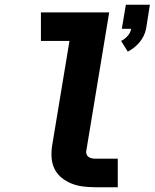

<svg xmlns="http://www.w3.org/2000/svg" viewBox="-20 -787 650 807"><path d="M517 -570 489 -615Q504 -622 516.5 -636Q529 -650 531 -666H492L509 -767H610L594 -666Q591 -651 584 -636.5Q577 -622 566.5 -609.5Q556 -597 543.5 -587Q531 -577 517 -570ZM382 0Q356 0 330.5 -3Q305 -6 282 -15Q259 -24 240 -39Q221 -54 210 -75.5Q199 -97 197 -122.5Q195 -148 199 -174L272 -615H152V-735H439L343 -155Q341 -147 343.5 -139.5Q346 -132 352 -127.5Q358 -123 366 -121.5Q374 -120 382 -120H475V0Z"/></svg>

Font: Iosevka SS04 Hv Ex Obl
Style: Regular
Weight: 900
Width: 7
Italic angle: -9°
Monospace: yes
Designer: Belleve Invis
Foundry: Belleve Invis
Version: Version 19.0.0; ttfautohint (v1.8.4)